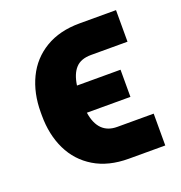

<svg xmlns="http://www.w3.org/2000/svg" viewBox="-104 -620 680 720"><g transform="rotate(-20 236.5 -260.0)"><path d="M435.5 -117.2V9.8H290Q209.5 9.8 153.1 -24.2Q96.7 -58.1 67.9 -117.7Q39.1 -177.2 39.1 -253.9V-266.6Q39.1 -342.8 67.9 -402.6Q96.7 -462.4 153.3 -496.3Q210 -530.3 290 -530.3H435.5V-404.3H290Q249 -404.3 228.3 -381.6Q207.5 -358.9 201.2 -314.5H375V-206.1H201.2Q214.8 -117.2 290 -117.2Z"/></g></svg>

Font: Pretendard ExtraBold
Style: Regular
Weight: 800
Designer: Base glyphs from Inter by Rasmus Andersson; Hangeul glyphs from Noto Sans CJK(Source Han Sans) by Jang Soo-young and Kan
Foundry: Kil Hyung-jin
Version: Version 1.309